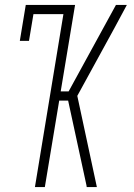

<svg xmlns="http://www.w3.org/2000/svg" viewBox="-20 -755 540 775"><path d="M121 0 236 -698H115L97 -590H60L84 -735H283L225 -386H257L448 -735H492L442 -642L292 -368L371 0H330L329 -7L255 -349H219L161 0Z"/></svg>

Font: Iosevka Slab Extralight
Style: Italic
Weight: 200
Italic angle: -9°
Monospace: yes
Designer: Belleve Invis
Foundry: Belleve Invis
Version: Version 11.1.1; ttfautohint (v1.8.3)